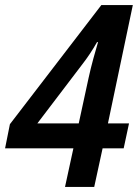

<svg xmlns="http://www.w3.org/2000/svg" viewBox="-29 -736 551 756"><path d="M227 0H342L375 -152H458L479 -250H396L494 -716H370L10 -247L-9 -152H260ZM118 -250 296 -484C314 -507 335 -538 353 -570H357C348 -540 330 -477 320 -430L281 -250Z"/></svg>

Font: Noto Sans SemiCondensed SemiBold
Style: Italic
Weight: 600
Width: 4
Italic angle: -12°
Designer: Monotype Design Team
Foundry: Monotype Imaging Inc.
Version: Version 2.013